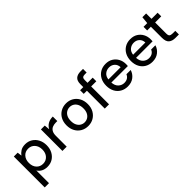

<svg xmlns="http://www.w3.org/2000/svg" viewBox="149 -1841 3181 3181"><g transform="rotate(-45 1739.5 -250.0)"><path d="M68 220V-504H158L168 -426Q192 -461 234.5 -488.5Q277 -516 344 -516Q415 -516 470 -481Q525 -446 555.5 -386.5Q586 -327 586 -251Q586 -175 555 -115.5Q524 -56 469.5 -22Q415 12 343 12Q283 12 238.5 -11.5Q194 -35 168 -77V220ZM327 -75Q396 -75 440.5 -123.5Q485 -172 485 -252Q485 -331 440.5 -380Q396 -429 327 -429Q257 -429 213 -380Q169 -331 169 -252Q169 -172 213 -123.5Q257 -75 327 -75Z M703 0V-504H793L802 -409Q827 -459 875 -487.5Q923 -516 993 -516V-410H957Q915 -410 880 -396Q845 -382 824 -347.5Q803 -313 803 -251V0Z M1299 12Q1228 12 1171.5 -21Q1115 -54 1082.5 -113Q1050 -172 1050 -252Q1050 -331 1083 -390.5Q1116 -450 1173 -483Q1230 -516 1301 -516Q1373 -516 1429 -483Q1485 -450 1517.5 -390.5Q1550 -331 1550 -252Q1550 -172 1517 -113Q1484 -54 1427.5 -21Q1371 12 1299 12ZM1299 -74Q1340 -74 1373.5 -94Q1407 -114 1427.5 -153.5Q1448 -193 1448 -252Q1448 -311 1428 -350.5Q1408 -390 1374.5 -410Q1341 -430 1301 -430Q1261 -430 1227 -410Q1193 -390 1172.5 -350.5Q1152 -311 1152 -252Q1152 -193 1172.5 -153.5Q1193 -114 1226.5 -94Q1260 -74 1299 -74Z M1695 0V-419H1621V-504H1695V-572Q1695 -650 1734.5 -685Q1774 -720 1846 -720H1905V-635H1862Q1826 -635 1810.5 -620.5Q1795 -606 1795 -570V-504H1916V-419H1795V0Z M2226 12Q2154 12 2098 -20.5Q2042 -53 2010.5 -112Q1979 -171 1979 -250Q1979 -330 2010.5 -389.5Q2042 -449 2098 -482.5Q2154 -516 2228 -516Q2302 -516 2355 -483Q2408 -450 2437 -395.5Q2466 -341 2466 -275Q2466 -265 2465.5 -253.5Q2465 -242 2464 -228H2077Q2082 -151 2125.5 -111Q2169 -71 2226 -71Q2274 -71 2305.5 -92Q2337 -113 2351 -149H2451Q2431 -80 2372.5 -34Q2314 12 2226 12ZM2227 -433Q2171 -433 2129 -399Q2087 -365 2079 -299H2366Q2363 -362 2324 -397.5Q2285 -433 2227 -433Z M2805 12Q2733 12 2677 -20.5Q2621 -53 2589.5 -112Q2558 -171 2558 -250Q2558 -330 2589.5 -389.5Q2621 -449 2677 -482.5Q2733 -516 2807 -516Q2881 -516 2934 -483Q2987 -450 3016 -395.5Q3045 -341 3045 -275Q3045 -265 3044.5 -253.5Q3044 -242 3043 -228H2656Q2661 -151 2704.5 -111Q2748 -71 2805 -71Q2853 -71 2884.5 -92Q2916 -113 2930 -149H3030Q3010 -80 2951.5 -34Q2893 12 2805 12ZM2806 -433Q2750 -433 2708 -399Q2666 -365 2658 -299H2945Q2942 -362 2903 -397.5Q2864 -433 2806 -433Z M3350 0Q3278 0 3236 -35Q3194 -70 3194 -160V-419H3107V-504H3194L3206 -630H3294V-504H3437V-419H3294V-159Q3294 -116 3311.5 -100.5Q3329 -85 3374 -85H3432V0Z"/></g></svg>

Font: DM Sans Medium
Style: Regular
Weight: 500
Designer: Colophon Foundry, Jonny Pinhorn
Foundry: Colophon Foundry
Version: Version 4.004; ttfautohint (v1.8.4.7-5d5b)